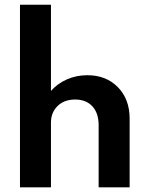

<svg xmlns="http://www.w3.org/2000/svg" viewBox="-20 -802 631 822"><path d="M65.5 -781.8H198.2V-412.7Q225 -443.6 265.7 -461.8Q306.4 -480 354.1 -480Q434.5 -480 484.8 -428.6Q535 -377.3 535 -294.1V0H402.3V-265.9Q402.3 -317.7 375.5 -346.8Q348.6 -375.9 301.8 -375.9Q254.5 -375.9 226.4 -348Q198.2 -320 198.2 -277.7V0H65.5Z"/></svg>

Font: Spartan MB
Style: Bold
Weight: 700
Designer: Matt Bailey, Mirko Velimirovic
Foundry: Matt Bailey
Version: Version 1.005